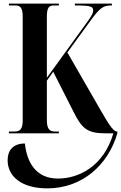

<svg xmlns="http://www.w3.org/2000/svg" viewBox="-20 -734 666 1057"><path d="M29 0H304V-10H282C253 -10 238 -24 238 -73V-290L273 -339L385 -118C432 -23 463 0 564 0H604C550 185 410 249 299 249C171 249 127 150 117 56C48 56 22 98 22 148C22 238 100 303 240 303C435 303 576 172 626 0V-10H624C607 -10 586 -36 537 -122L351 -445L473 -613C532 -695 549 -704 596 -704V-714H392V-704C482 -704 493 -698 493 -675C493 -664 486 -649 466 -621L238 -306V-643C238 -690 249 -704 276 -704H304V-714H29V-704H64C92 -704 105 -690 105 -643V-72C105 -23 90 -10 60 -10H29Z"/></svg>

Font: Noto Serif Display ExtraCondensed
Style: Bold
Weight: 700
Width: 2
Designer: Monotype Design Team
Foundry: Monotype Imaging Inc.
Version: Version 2.009